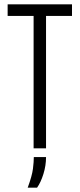

<svg xmlns="http://www.w3.org/2000/svg" viewBox="-20 -680 365 880"><path d="M134 0V-660H191V0ZM15 -607V-660H310V-607ZM107 180Q127 126 131 93.5Q135 61 135 40H191Q191 79 179 117.5Q167 156 150 180Z"/></svg>

Font: Bricolage Grotesque 72pt Condensed ExtraLight
Style: Regular
Weight: 250
Width: 3
Designer: Mathieu Triay
Foundry: Atelier Triay
Version: Version 1.001;gftools[0.9.33.dev8+g029e19f]